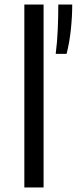

<svg xmlns="http://www.w3.org/2000/svg" viewBox="-20 -828 339 848"><path d="M87.5 0V-808H172.5V0ZM226 -590Q233 -644 235.2 -700.8Q237.5 -757.5 237.5 -808H299Q299 -755.5 293 -697.8Q287 -640 274 -590Z"/></svg>

Font: Encode Sans Exp
Style: Regular
Weight: 400
Width: 7
Designer: Multiple Designers
Foundry: Impallari Type
Version: Version 3.002; ttfautohint (v1.8.3) -l 8 -r 50 -G 200 -x 14 